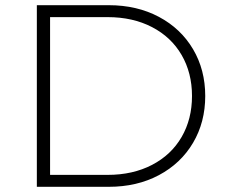

<svg xmlns="http://www.w3.org/2000/svg" viewBox="-20 -720 866 740"><path d="M122 -700H399Q508 -700 592.5 -655Q677 -610 724 -530.5Q771 -451 771 -350Q771 -249 724 -169.5Q677 -90 592.5 -45Q508 0 399 0H122ZM395 -46Q492 -46 566 -84.5Q640 -123 680 -192Q720 -261 720 -350Q720 -439 680 -508Q640 -577 566 -615.5Q492 -654 395 -654H173V-46Z"/></svg>

Font: Montserrat Atlas Light
Style: Regular
Weight: 300
Designer: Julieta Ulanovsky
Foundry: Julieta Ulanovsky
Version: Version 7.200